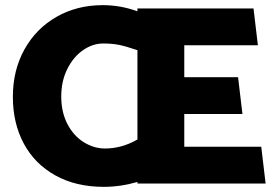

<svg xmlns="http://www.w3.org/2000/svg" viewBox="-20 -713 1072 746"><path d="M514 -6Q448 13 383 13Q275 13 195 -31.5Q115 -76 72.5 -155Q30 -234 30 -337Q30 -440 75 -521Q120 -602 199.5 -647.5Q279 -693 379 -693Q449 -693 514 -669V-680H965L982 -537H696V-413H905L922 -270H696V-143H995L1012 0H514ZM514 -171V-518Q467 -534 440.5 -539Q414 -544 381 -544Q340 -544 302.5 -518Q265 -492 241.5 -445Q218 -398 218 -338Q218 -277 242 -231Q266 -185 305.5 -160.5Q345 -136 388 -136Q453 -136 514 -171Z"/></svg>

Font: Catamaran
Style: Regular
Weight: 900
Designer: Pria Ravichandran
Version: Version 1.001;PS 001.000;hotconv 1.0.70;makeotf.lib2.5.58329